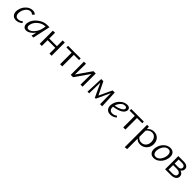

<svg xmlns="http://www.w3.org/2000/svg" viewBox="488 -2195 4260 4260"><g transform="rotate(45 2618.0 -65.0)"><path d="M336 -336Q310 -367 267 -367Q210 -367 165.5 -318.5Q121 -270 106 -197Q92 -127 113.5 -86Q135 -45 186 -45Q249 -45 297 -90L322 -57Q253 5 172 5Q96 5 59 -49.5Q22 -104 41 -192Q61 -288 130.5 -353.5Q200 -419 285 -419Q350 -419 381 -378Z M738 -414H809L719 0H659L687 -122Q646 -64 593 -29.5Q540 5 489 5Q433 5 407.5 -37.5Q382 -80 395 -140Q417 -251 521.5 -332.5Q626 -414 738 -414ZM514 -49Q575 -49 638.5 -121.5Q702 -194 720 -278L738 -363H731Q641 -363 559.5 -297.5Q478 -232 460 -140Q452 -98 467 -73.5Q482 -49 514 -49Z M1223 -414H1290V0H1223V-182H983V0H916V-414H983V-233H1223Z M1788 -414V-363H1624V0H1556V-363H1392V-414Z M2261 -414V0H2196L2200 -339L1964 0H1890V-414H1955L1950 -71L2188 -414Z M2877 0H2811L2806 -343L2657 -19H2628L2476 -344L2469 0H2416L2434 -413H2501L2649 -110L2791 -413H2858Z M3247 -419Q3302 -419 3323.5 -391Q3345 -363 3337 -322Q3310 -201 3053 -164Q3047 -109 3070.5 -77.5Q3094 -46 3145 -46Q3206 -46 3258 -86L3282 -52Q3211 5 3130 5Q3051 5 3013.5 -49.5Q2976 -104 2995 -192Q3016 -285 3088.5 -352Q3161 -419 3247 -419ZM3278 -319Q3279 -328 3278.5 -339.5Q3278 -351 3264 -360.5Q3250 -370 3226 -370Q3170 -370 3124.5 -321.5Q3079 -273 3061 -206Q3153 -222 3211 -252.5Q3269 -283 3278 -319Z M3770 -414V-363H3606V0H3538V-363H3374V-414Z M4090 -419Q4176 -419 4228.5 -362Q4281 -305 4281 -217Q4281 -122 4220 -58.5Q4159 5 4069 5Q3987 5 3940 -51V278L3872 289V-414H3928L3937 -346Q3998 -419 4090 -419ZM4058 -44Q4125 -44 4166.5 -90.5Q4208 -137 4208 -211Q4208 -281 4171 -327Q4134 -373 4073 -373Q3992 -373 3940 -299V-105Q3983 -44 4058 -44Z M4493 5Q4415 5 4380.5 -50.5Q4346 -106 4364 -192Q4384 -290 4451 -354.5Q4518 -419 4604 -419Q4681 -419 4716 -365Q4751 -311 4733 -223Q4714 -127 4646.5 -61Q4579 5 4493 5ZM4509 -46Q4566 -46 4609.5 -96.5Q4653 -147 4668 -220Q4681 -286 4661 -327.5Q4641 -369 4589 -369Q4534 -369 4489.5 -321.5Q4445 -274 4429 -197Q4415 -128 4436.5 -87Q4458 -46 4509 -46Z M5113 -222Q5198 -193 5198 -119Q5198 -65 5155 -32.5Q5112 0 5038 0H4852V-414H5029Q5090 -414 5127 -386.5Q5164 -359 5164 -313Q5164 -257 5113 -222ZM5021 -365H4912V-239H5029Q5064 -239 5085 -256.5Q5106 -274 5106 -303Q5106 -330 5084.5 -347.5Q5063 -365 5021 -365ZM5040 -48Q5086 -48 5111.5 -67Q5137 -86 5137 -119Q5137 -153 5107 -172Q5077 -191 5019 -191H4912V-48Z"/></g></svg>

Font: EauTest
Style: Italic
Weight: 400
Italic angle: -12°
Designer: Christian Thalmann (Catharsis Fonts)
Version: Version 0.001;PS 000.001;hotconv 1.0.88;makeotf.lib2.5.64775